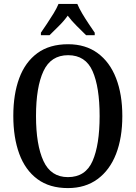

<svg xmlns="http://www.w3.org/2000/svg" viewBox="-20 -951 694 981"><path d="M327 10Q233 10 171 -36Q109 -82 78.5 -165Q48 -248 48 -359Q48 -470 78.5 -552Q109 -634 171 -679.5Q233 -725 328 -725Q417 -725 479 -679.5Q541 -634 573 -551.5Q605 -469 605 -358Q605 -247 573 -164.5Q541 -82 478.5 -36Q416 10 327 10ZM327 -46Q417 -46 453 -128.5Q489 -211 489 -358Q489 -506 453 -587.5Q417 -669 328 -669Q240 -669 202 -587.5Q164 -506 164 -358Q164 -211 202 -128.5Q240 -46 327 -46ZM189 -784Q202 -803 219.5 -829Q237 -855 253.5 -882Q270 -909 279 -931H375Q384 -909 400 -882Q416 -855 433.5 -829Q451 -803 464 -784V-771H420Q398 -793 372 -818.5Q346 -844 326 -871Q307 -844 281 -818.5Q255 -793 233 -771H189Z"/></svg>

Font: Noto Serif Tamil Condensed Medium
Style: Italic
Weight: 500
Width: 3
Italic angle: -12°
Designer: Indian Type Foundry, Tom Grace, and the Monotype Design Team
Foundry: Monotype Imaging Inc.
Version: Version 2.003; ttfautohint (v1.8.4.7-5d5b)